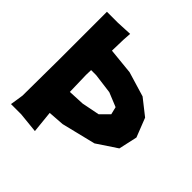

<svg xmlns="http://www.w3.org/2000/svg" viewBox="-180 -801 948 948"><g transform="rotate(45 294.0 -327.0)"><path d="M38.1 -659.2V-325.2L36.1 -71.3L25.4 -2H96.7L203.1 8.8L191.4 -106.4L275.4 -112.3L454.1 -156.2L558.6 -225.6L580.1 -323.2L541 -422.9L458 -488.3L328.1 -527.3L191.4 -541L193.4 -618.2L196.3 -663.1L114.3 -659.2ZM185.5 -366.2 186.5 -400.4H221.7L327.1 -386.7L401.4 -356.4L411.1 -316.4L367.2 -272.5L273.4 -253.9L188.5 -250Z"/></g></svg>

Font: MaokenAssortedSans-TC
Style: Regular
Weight: 500
Version: Version 0.83